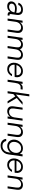

<svg xmlns="http://www.w3.org/2000/svg" viewBox="2664 -3424 992 6359"><g transform="rotate(90 3159.5 -244.0)"><path d="M191 12Q106 12 66 -26.5Q26 -65 26 -119Q26 -177 58 -218.5Q90 -260 144.5 -282.5Q199 -305 267 -305Q308 -305 343 -298.5Q378 -292 400 -284L403 -305Q414 -375 383 -411.5Q352 -448 291 -448Q239 -448 199.5 -426.5Q160 -405 143 -354H69Q83 -408 118.5 -442Q154 -476 201.5 -492Q249 -508 299 -508Q403 -508 444.5 -451.5Q486 -395 473 -305L447 -118Q442 -81 451.5 -71.5Q461 -62 491 -62H499L490 0H475Q429 0 402 -17Q375 -34 375 -86Q347 -45 302.5 -16.5Q258 12 191 12ZM99 -131Q99 -94 126.5 -72Q154 -50 206 -50Q268 -50 320 -91.5Q372 -133 391 -227Q368 -234 333.5 -240Q299 -246 264 -246Q205 -246 168.5 -229.5Q132 -213 115.5 -187Q99 -161 99 -131Z M956 0 996 -285Q1007 -367 978.5 -407Q950 -447 885 -447Q817 -447 765 -398Q713 -349 700 -257L664 0H594L664 -496H734L722 -410Q753 -457 802 -482.5Q851 -508 906 -508Q992 -508 1037.5 -456Q1083 -404 1067 -293L1025 0Z M1163 0 1233 -496H1302L1292 -425Q1322 -465 1365 -486.5Q1408 -508 1457 -508Q1516 -508 1556 -483.5Q1596 -459 1611 -408Q1643 -455 1692.5 -481.5Q1742 -508 1794 -508Q1880 -508 1927 -456Q1974 -404 1958 -293L1917 0H1846L1887 -285Q1899 -367 1871.5 -407Q1844 -447 1784 -447Q1721 -447 1673 -398Q1625 -349 1611 -257L1574 0H1504L1545 -285Q1557 -367 1529 -407Q1501 -447 1441 -447Q1380 -447 1331 -398Q1282 -349 1269 -257L1233 0Z M2266 12Q2195 12 2144.5 -23Q2094 -58 2071.5 -118.5Q2049 -179 2060 -255Q2072 -331 2110.5 -388Q2149 -445 2207 -476.5Q2265 -508 2335 -508Q2409 -508 2456.5 -475.5Q2504 -443 2524 -391Q2544 -339 2535 -279Q2534 -267 2532 -256.5Q2530 -246 2527 -233H2124Q2117 -175 2138 -133.5Q2159 -92 2196 -70Q2233 -48 2275 -48Q2328 -48 2369.5 -74Q2411 -100 2435 -146H2502Q2474 -78 2412.5 -33Q2351 12 2266 12ZM2324 -448Q2282 -448 2243.5 -428.5Q2205 -409 2176 -374.5Q2147 -340 2135 -293H2469Q2476 -366 2435.5 -407Q2395 -448 2324 -448Z M2619 0 2689 -496H2759L2748 -417Q2769 -456 2801 -477.5Q2833 -499 2877 -499H2946L2937 -432H2860Q2814 -432 2776 -391Q2738 -350 2724 -247L2689 0Z M3000 0 3101 -720H3171L3109 -275L3361 -496H3450L3225 -302L3406 0H3332L3172 -256L3097 -191L3070 0Z M3664 12Q3579 12 3533 -40Q3487 -92 3503 -203L3544 -496H3613L3574 -211Q3563 -129 3592 -89Q3621 -49 3685 -49Q3729 -49 3767.5 -68.5Q3806 -88 3832.5 -127Q3859 -166 3867 -222L3906 -496H3976L3906 0H3836L3848 -86Q3817 -40 3768 -14Q3719 12 3664 12Z M4405 0 4445 -285Q4456 -367 4427.5 -407Q4399 -447 4334 -447Q4266 -447 4214 -398Q4162 -349 4149 -257L4113 0H4043L4113 -496H4183L4171 -410Q4202 -457 4251 -482.5Q4300 -508 4355 -508Q4441 -508 4486.5 -456Q4532 -404 4516 -293L4474 0Z M4805 232Q4707 232 4646 181.5Q4585 131 4580 46H4650Q4659 101 4702.5 136Q4746 171 4813 171Q4865 171 4910 148.5Q4955 126 4986 81Q5017 36 5025 -29L5035 -104Q5016 -75 4984.5 -48.5Q4953 -22 4911.5 -5Q4870 12 4818 12Q4756 12 4707 -16Q4658 -44 4630.5 -94Q4603 -144 4603 -208Q4603 -268 4625.5 -322Q4648 -376 4687.5 -418Q4727 -460 4779.5 -484Q4832 -508 4893 -508Q4962 -508 5010 -476.5Q5058 -445 5077 -401L5090 -496H5160L5094 -29Q5083 51 5042.5 109.5Q5002 168 4941 200Q4880 232 4805 232ZM4832 -50Q4894 -50 4941.5 -83Q4989 -116 5016.5 -170Q5044 -224 5044 -288Q5044 -360 5002.5 -404Q4961 -448 4888 -448Q4825 -448 4777.5 -414.5Q4730 -381 4704 -327Q4678 -273 4678 -210Q4678 -137 4719.5 -93.5Q4761 -50 4832 -50Z M5436 12Q5365 12 5314.5 -23Q5264 -58 5241.5 -118.5Q5219 -179 5230 -255Q5242 -331 5280.5 -388Q5319 -445 5377 -476.5Q5435 -508 5505 -508Q5579 -508 5626.5 -475.5Q5674 -443 5694 -391Q5714 -339 5705 -279Q5704 -267 5702 -256.5Q5700 -246 5697 -233H5294Q5287 -175 5308 -133.5Q5329 -92 5366 -70Q5403 -48 5445 -48Q5498 -48 5539.5 -74Q5581 -100 5605 -146H5672Q5644 -78 5582.5 -33Q5521 12 5436 12ZM5494 -448Q5452 -448 5413.5 -428.5Q5375 -409 5346 -374.5Q5317 -340 5305 -293H5639Q5646 -366 5605.5 -407Q5565 -448 5494 -448Z M6151 0 6191 -285Q6202 -367 6173.5 -407Q6145 -447 6080 -447Q6012 -447 5960 -398Q5908 -349 5895 -257L5859 0H5789L5859 -496H5929L5917 -410Q5948 -457 5997 -482.5Q6046 -508 6101 -508Q6187 -508 6232.5 -456Q6278 -404 6262 -293L6220 0Z"/></g></svg>

Font: Host Grotesk Light
Style: Italic
Weight: 300
Italic angle: -8°
Designer: Doğukan Karapınar based on Poppins by Indian Type Foundry, Jonny Pinhorn
Foundry: Element Type
Version: Version 1.001; ttfautohint (v1.8.4.7-5d5b)